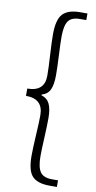

<svg xmlns="http://www.w3.org/2000/svg" viewBox="-103 -827 521 1038"><g transform="rotate(10 157.0 -308.0)"><path d="M289.1 168H249Q182.6 168 153.8 137.7Q125 107.4 125 26.4Q125 -15.6 129.4 -88.4Q133.8 -161.1 133.8 -198.2Q133.8 -288.1 39.1 -288.1V-328.1Q133.8 -328.1 133.8 -415Q133.8 -454.1 129.4 -526.9Q125 -599.6 125 -640.6Q125 -722.7 154.3 -753.4Q183.6 -784.2 249 -784.2H289.1V-748H255.9Q208 -748 190.4 -722.2Q172.9 -696.3 172.9 -635.7Q172.9 -601.6 176.3 -534.2Q179.7 -466.8 179.7 -425.8Q179.7 -374 166.5 -346.2Q153.3 -318.4 121.1 -309.6V-305.7Q153.3 -295.9 166.5 -268.1Q179.7 -240.2 179.7 -189.5Q179.7 -148.4 176.3 -81.5Q172.9 -14.6 172.9 19.5Q172.9 79.1 190.9 105.5Q209 131.8 255.9 131.8H289.1Z"/></g></svg>

Font: Gen Shin Gothic Light
Style: Regular
Weight: 200
Designer: [Source Han Sans]
Ryoko NISHIZUKA  (kana & ideographs); Paul D. Hunt (Latin, Greek & Cyrillic); Wenlong ZHANG  (bopomofo
Version: Version 1.002.20150607